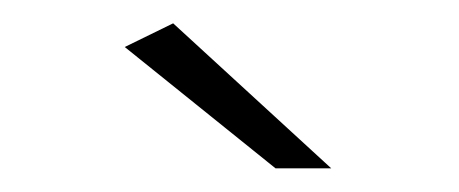

<svg xmlns="http://www.w3.org/2000/svg" viewBox="-20 -763 390 163"><path d="M85.9 -723.1 127 -743.2 261.2 -620.1H213.9Z"/></svg>

Font: Montserrat Ultra Light
Style: Regular
Weight: 200
Designer: Julieta Ulanovsky
Foundry: Julieta Ulanovsky
Version: Version 3.001;PS 003.001;hotconv 1.0.70;makeotf.lib2.5.58329